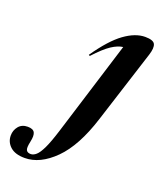

<svg xmlns="http://www.w3.org/2000/svg" viewBox="-343 -610 784 933"><g transform="rotate(20 48.5 -144.0)"><path d="M173 -70Q124.5 83.5 49.8 158Q-25 232.5 -104 232.5Q-153.5 232.5 -179 209.5Q-204.5 186.5 -204.5 152.5Q-204.5 125.5 -187.8 105Q-171 84.5 -141 84.5Q-113 84.5 -105 99.8Q-97 115 -104.5 148.5Q-112 182.5 -106 193.5Q-100 204.5 -83 204.5Q-69 204.5 -55 192.2Q-41 180 -25.2 147.2Q-9.5 114.5 10 52L162 -438Q135.5 -435 103.5 -414Q71.5 -393 24 -341.5L18 -345.5Q83 -439.5 139.2 -480.2Q195.5 -521 246 -521Q288.5 -521 297 -503Q305.5 -485 293.5 -447Z"/></g></svg>

Font: Newsreader Display SemiBold
Style: Italic
Weight: 600
Italic angle: -17°
Designer: Hugues Gentile
Foundry: Production Type
Version: Version 1.001